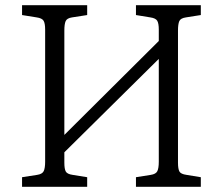

<svg xmlns="http://www.w3.org/2000/svg" viewBox="-20 -720 859 740"><path d="M65 0V-37L123 -46Q143 -49 148.5 -60.5Q154 -72 154 -97V-606Q154 -630 148 -640Q142 -650 121 -653L65 -662V-700H316V-662L258 -653Q238 -650 233 -638.5Q228 -627 228 -602V-200L592 -562V-606Q592 -630 586 -640Q580 -650 559 -653L504 -662V-700H754V-662L697 -653Q676 -650 671 -638.5Q666 -627 666 -602V-93Q666 -69 671.5 -59Q677 -49 699 -46L754 -37V0H504V-37L561 -46Q581 -49 586.5 -60.5Q592 -72 592 -97V-493L228 -133V-93Q228 -69 233.5 -59Q239 -49 260 -46L316 -37V0Z"/></svg>

Font: Literata 12pt Light
Style: Regular
Weight: 300
Designer: Latin by Veronika Burian and Jose Scaglione. Greek by Irene Vlachou. Cyrillic by Vera Evstafieva.
Foundry: TypeTogether
Version: Version 3.002